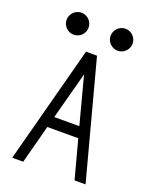

<svg xmlns="http://www.w3.org/2000/svg" viewBox="-157 -939 813 1025"><g transform="rotate(20 250.0 -427.0)"><path d="M312.5 -791.7C312.5 -757.5 340.8 -729.2 375 -729.2C409.2 -729.2 437.5 -757.5 437.5 -791.7C437.5 -825.8 409.2 -854.2 375 -854.2C340.8 -854.2 312.5 -825.8 312.5 -791.7ZM62.5 -791.7C62.5 -757.5 90.8 -729.2 125 -729.2C159.2 -729.2 187.5 -757.5 187.5 -791.7C187.5 -825.8 159.2 -854.2 125 -854.2C90.8 -854.2 62.5 -825.8 62.5 -791.7ZM280.8 -666.7H218.3L41.7 0H104.2L161.7 -218.3H337.5L395.8 0H458.3ZM250 -549.2 320.8 -280.8H178.3Z"/></g></svg>

Font: Amy Mono
Style: Regular
Weight: 400
Monospace: yes
Version: Version 001.000